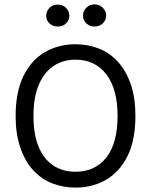

<svg xmlns="http://www.w3.org/2000/svg" viewBox="-20 -840 686 872"><path d="M323 12Q267.5 12 218.5 -6.8Q169.5 -25.5 131.8 -65.8Q94 -106 72 -170.5Q51 -231.5 51 -313Q51 -422.5 86.5 -494.8Q122 -567 183.5 -603Q245 -639 323 -639Q379 -639 428 -620Q477 -601 514.5 -560.5Q552 -520 574.5 -456Q595 -395 595 -313Q595 -204 559.5 -132Q524 -60 462.5 -24Q401 12 323 12ZM323 -60Q411.5 -60 462.8 -124.5Q514 -189 514 -314Q514 -435.5 463 -502.2Q412 -569 323 -569Q267 -569 224 -540.8Q181 -512.5 156.5 -455.8Q132 -399 132 -313Q132 -229.5 155.5 -173.2Q179 -117 221.8 -88.5Q264.5 -60 323 -60ZM409 -719.5Q387 -719.5 372 -734Q357 -748.5 357 -769Q357 -790 372.2 -805Q387.5 -820 409 -820Q431.5 -820 446.8 -805Q462 -790 462 -769Q462 -748 446.8 -733.8Q431.5 -719.5 409 -719.5ZM242 -719.5Q220.5 -719.5 205.2 -733.2Q190 -747 190 -768Q190 -789 204.5 -804Q219 -819 242 -819Q265.5 -819 280.2 -804Q295 -789 295 -768Q295 -749 280.5 -734.2Q266 -719.5 242 -719.5Z"/></svg>

Font: Betina Sans
Style: Regular
Weight: 400
Designer: Jonathan Pinhorn (font) & Cristiano Sobral (main changes)
Version: Version 2.001;April 28, 2021;FontCreator 13.0.0.2655 32-bit;